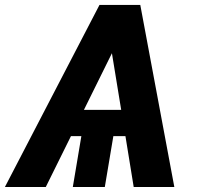

<svg xmlns="http://www.w3.org/2000/svg" viewBox="-32 -747 796 767"><path d="M365.4 -727.3H528.4L664.4 0H502.1L469.1 -203.1H420.8L386.7 0H258.9L293 -203.1H251.4L150.9 0H-12.4ZM452.1 -308.2 415.1 -534.4 303.3 -308.2Z"/></svg>

Font: Inter P
Style: Bold Italic
Weight: 700
Italic angle: 9.39999°
Designer: Rasmus Andersson
Foundry: rsms
Version: Version 3.018;git-588b23468